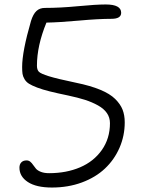

<svg xmlns="http://www.w3.org/2000/svg" viewBox="-20 -777 649 868"><path d="M214.8 70.8Q144 70.8 106 45.9Q67.9 21 67.9 -19Q67.9 -34.2 76.4 -43Q85 -51.8 100.1 -51.8Q109.9 -51.8 116.9 -45.9Q124 -40 129.6 -31.5Q135.3 -22.9 142.6 -14.4Q149.9 -5.9 165 0Q180.2 5.9 202.1 5.9Q279.8 5.9 341.8 -20.5Q403.8 -46.9 440.4 -98.9Q477.1 -150.9 477.1 -220.2Q477.1 -245.6 463.4 -265.6Q449.7 -285.6 422.9 -300.5Q396 -315.4 364 -325.7Q332 -335.9 288.1 -345.2Q238.3 -355.5 205.1 -363.8Q171.9 -372.1 147.7 -381.3Q123.5 -390.6 110.8 -398.7Q98.1 -406.7 90.8 -419.2Q83.5 -431.6 81.8 -443.1Q80.1 -454.6 80.1 -474.1Q80.1 -543.9 120.1 -682.1Q129.9 -713.4 144.8 -727.3Q159.7 -741.2 183.1 -741.2Q251.5 -741.2 332.8 -749Q414.1 -756.8 458 -756.8Q527.8 -756.8 527.8 -719.2Q527.8 -691.9 483.9 -691.9Q424.8 -691.9 335.9 -683.8Q247.1 -675.8 189.9 -674.8Q147 -570.3 147 -480Q147 -461.9 155.5 -452.9Q164.1 -443.8 200.9 -432.4Q237.8 -420.9 324.2 -402.8Q388.7 -389.6 432.9 -371.3Q477.1 -353 500.7 -329.6Q524.4 -306.2 534.2 -281Q543.9 -255.9 543.9 -224.1Q543.9 -163.1 520.3 -108.9Q496.6 -54.7 454.3 -14.9Q412.1 24.9 350.1 47.9Q288.1 70.8 214.8 70.8Z"/></svg>

Font: Shantell Sans Irregular Bouncy
Style: Regular
Weight: 300
Designer: Stephen Nixon, Anya Danilova, Shantell Martin
Foundry: Arrow Type
Version: Version 1.006;[9816181b4]